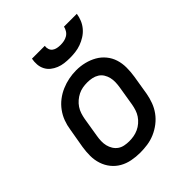

<svg xmlns="http://www.w3.org/2000/svg" viewBox="-208 -879 1017 1017"><g transform="rotate(-45 300.0 -371.0)"><path d="M254 8Q222 8 191.5 2Q161 -4 135.5 -18.5Q110 -33 91.5 -56Q73 -79 63.5 -108Q54 -137 54 -168.5Q54 -200 59 -231L78 -341Q82 -369 92 -396Q102 -423 119.5 -447Q137 -471 160.5 -489Q184 -507 211 -518.5Q238 -530 266 -535.5Q294 -541 322 -541Q354 -541 384 -533.5Q414 -526 439.5 -511.5Q465 -497 484 -474Q503 -451 512 -422.5Q521 -394 521 -362Q521 -330 516 -299L498 -189Q493 -161 483 -134Q473 -107 456 -83.5Q439 -60 415 -41.5Q391 -23 364 -11.5Q337 0 309 4Q281 8 254 8ZM255 -76Q273 -76 290 -79Q307 -82 323.5 -89.5Q340 -97 354.5 -109.5Q369 -122 379 -137Q389 -152 394.5 -169Q400 -186 403 -203L421 -313Q424 -331 424.5 -349Q425 -367 421 -383.5Q417 -400 408 -414.5Q399 -429 384.5 -438Q370 -447 353 -450.5Q336 -454 318 -454Q300 -454 283 -451Q266 -448 250 -440Q234 -432 220 -420Q206 -408 196 -393Q186 -378 180.5 -361Q175 -344 172 -327L154 -217Q151 -200 150.5 -182Q150 -164 154 -147.5Q158 -131 167 -116.5Q176 -102 189.5 -92.5Q203 -83 220.5 -79.5Q238 -76 255 -76ZM345 -610Q324 -610 304 -612.5Q284 -615 265.5 -622.5Q247 -630 232 -642Q217 -654 208 -671.5Q199 -689 197.5 -709.5Q196 -730 200 -750H296Q294 -737 298 -725Q302 -713 311.5 -706Q321 -699 333.5 -696.5Q346 -694 359 -694Q372 -694 385 -696.5Q398 -699 410 -706Q422 -713 429.5 -725Q437 -737 440 -750H536Q533 -729 524.5 -708.5Q516 -688 501.5 -671Q487 -654 468 -642Q449 -630 428.5 -622.5Q408 -615 386.5 -612.5Q365 -610 345 -610Z"/></g></svg>

Font: Iosevka Curly MdExObl
Style: Regular
Weight: 500
Width: 7
Italic angle: -9°
Monospace: yes
Designer: Belleve Invis
Foundry: Belleve Invis
Version: Version 11.1.0; ttfautohint (v1.8.3)